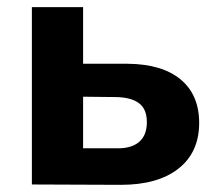

<svg xmlns="http://www.w3.org/2000/svg" viewBox="-20 -515 596 536"><path d="M536 -172Q536 -90 478.5 -44.5Q421 1 317 1L69 0V-495H212V-337H337Q433 -336 484.5 -293Q536 -250 536 -172ZM390 -174Q390 -210 368.5 -226.5Q347 -243 305 -244L212 -245V-101H305Q346 -100 368 -118.5Q390 -137 390 -174Z"/></svg>

Font: Montserrat Ace
Style: Bold
Weight: 700
Designer: Julieta Ulanovsky
Foundry: Julieta Ulanovsky
Version: Version 1